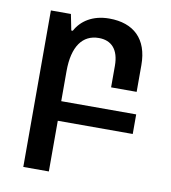

<svg xmlns="http://www.w3.org/2000/svg" viewBox="-83 -579 790 888"><g transform="rotate(10 312.0 -134.5)"><path d="M558 0V-92H206V-233C206 -350 251 -410 327 -410C386 -410 422 -373 422 -296V-195H542V-321C542 -443 474 -507 359 -507C281 -507 228 -471 202 -422H195L180 -497H86V238H206V0Z"/></g></svg>

Font: Noto Sans Armenian Semi
Style: Regular
Weight: 600
Designer: Monotype Design Team
Foundry: Monotype Imaging Inc.
Version: Version 1.901